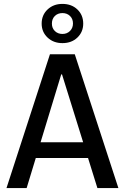

<svg xmlns="http://www.w3.org/2000/svg" viewBox="-20 -964 640 984"><path d="M13.2 0 236 -686H363.2L586.8 0H479.2L297.8 -582.8H293.8L116.5 0ZM124.5 -154.2V-234.8H471.2V-154.2ZM300 -743Q254 -743 223.8 -771.5Q193.5 -800 193.5 -843Q193.5 -887 223.8 -915.5Q254 -944 299.9 -944Q346.8 -944 376.6 -915.5Q406.5 -887 406.5 -843Q406.5 -800 376.6 -771.5Q346.8 -743 300 -743ZM300 -790Q323.5 -790 338.8 -805.3Q354 -820.6 354 -843.8Q354 -867.2 338.8 -882.1Q323.5 -897 300 -897Q276.5 -897 261.2 -882.2Q246 -867.4 246 -843Q246 -819.8 261.2 -804.9Q276.5 -790 300 -790Z"/></svg>

Font: Chivo Mono Medium
Style: Regular
Weight: 500
Monospace: yes
Designer: Hector Gatti
Foundry: Omnibus-Type
Version: Version 1.008